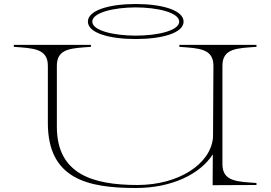

<svg xmlns="http://www.w3.org/2000/svg" viewBox="-20 -924 1355 959"><path d="M1261 -690V-700H876V-690C972 -683 1046 -682 1046 -596L1044 -239C1034 -105 872 0 667 0C442 0 264 -55 264 -291V-596C264 -684 340 -683 434 -690V-700H49V-690C145 -683 219 -682 219 -596V-310C219 -31 416 15 659 15C838 15 979 -54 1043 -153L1042 1L1261 0V-10C1167 -17 1091 -16 1091 -104V-596C1091 -684 1167 -683 1261 -690ZM658 -729C789 -729 897 -759 897 -816C897 -873 789 -904 658 -904C527 -904 419 -873 419 -816C419 -759 527 -729 658 -729ZM658 -746C552 -746 441 -770 441 -816C441 -862 552 -887 658 -887C764 -887 875 -862 875 -816C875 -770 764 -746 658 -746Z"/></svg>

Font: Sprat Extended Thin
Style: Regular
Weight: 100
Width: 9
Designer: Ethan Nakache
Foundry: Collletttivo
Version: Version 2.000;Glyphs 3.2 (3217)